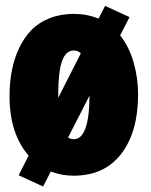

<svg xmlns="http://www.w3.org/2000/svg" viewBox="-20 -602 524 668"><path d="M460.4 -272.9Q460.4 -143.6 402.1 -67.1Q343.8 9.3 235.8 9.3Q194.3 9.3 156.7 -5.4L129.9 46.9L44.9 7.8L79.6 -60.5Q13.2 -137.2 13.2 -267.1Q13.2 -365.7 47.4 -436.5Q64.5 -472.2 89.8 -498Q115.2 -523.9 153.1 -538.8Q190.9 -553.7 237.1 -553.7Q283.2 -553.7 322.8 -537.1L345.7 -581.5L430.7 -542.5L397.9 -479Q429.2 -439.5 444.8 -385.3Q460.4 -331.1 460.4 -272.9ZM236.8 -426.3Q208.5 -426.3 195.6 -388.7Q182.6 -351.1 182.6 -272.9V-261.7L261.2 -416.5Q250.5 -426.3 236.8 -426.3ZM236.8 -117.7Q290.5 -117.7 291.5 -269.5L216.8 -123.5Q225.6 -117.7 236.8 -117.7Z"/></svg>

Font: Open Sans Hebrew Condensed Extra Bold
Style: Regular
Weight: 800
Width: 3
Foundry: Ascender Corporation, Yanek Iontef
Version: Version 2.001;PS 002.001;hotconv 1.0.70;makeotf.lib2.5.58329